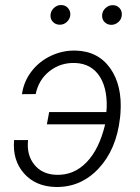

<svg xmlns="http://www.w3.org/2000/svg" viewBox="-20 -742 563 772"><path d="M29.8 0ZM282.2 -488.8Q223.6 -490.7 179.4 -456.1Q135.3 -421.4 123.5 -363.8L68.4 -363.3Q75.2 -413.6 106.2 -454.3Q137.2 -495.1 184.8 -517.6Q232.4 -540 284.7 -538.6Q375 -536.1 423.6 -467Q472.2 -397.9 464.4 -287.6L463.4 -275.9L462.4 -266.6Q447.8 -140.1 376 -64Q304.2 12.2 203.1 9.8Q123 7.8 76.4 -44.9Q29.8 -97.7 36.6 -178.7H92.8Q86.4 -119.1 117.9 -80.1Q149.4 -41 206.1 -39.1Q276.4 -36.6 327.6 -89.1Q378.9 -141.6 402.8 -242.2H168.5L177.7 -291.5H407.7Q411.6 -330.1 405.5 -367.2Q399.4 -404.3 382.8 -431.6Q349.1 -486.3 282.2 -488.8ZM183.1 -681.6Q184.1 -698.2 196.8 -710Q209.5 -721.7 224.6 -721.7Q241.7 -722.2 252.7 -710.4Q263.7 -698.7 262.7 -681.6Q261.7 -666.5 249.5 -654.5Q237.3 -642.6 220.7 -642.6Q204.1 -642.6 193.1 -653.6Q182.1 -664.6 183.1 -681.6ZM390.6 -681.2Q391.6 -697.8 404.3 -709.5Q417 -721.2 432.1 -721.2Q449.2 -721.7 460.2 -710Q471.2 -698.2 469.7 -681.2Q468.8 -665 456.5 -653.8Q444.3 -642.6 428.2 -642.1Q411.6 -642.1 400.6 -653.1Q389.6 -664.1 390.6 -681.2Z"/></svg>

Font: Roboto Light
Style: Italic
Weight: 300
Italic angle: -12°
Designer: Google
Version: Version 2.134; 2016; ttfautohint (v1.6)